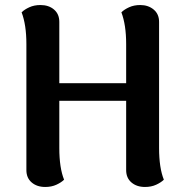

<svg xmlns="http://www.w3.org/2000/svg" viewBox="-20 -730 738 764"><path d="M632 -15Q621 -4 601.5 5Q582 14 557 14Q524 14 503 -4Q482 -22 482 -53V-329H216V-141Q216 -62 235 -15Q224 -4 204.5 5Q185 14 160 14Q127 14 106 -4Q85 -22 85 -53V-555Q85 -631 66 -681Q77 -692 96.5 -701Q116 -710 141 -710Q174 -710 195 -692Q216 -674 216 -643V-399H482V-555Q482 -631 463 -681Q474 -692 493.5 -701Q513 -710 538 -710Q570 -710 591.5 -692Q613 -674 613 -643V-141Q613 -62 632 -15Z"/></svg>

Font: Arima Madurai Black
Style: Regular
Weight: 900
Designer: Joana Correia and Natanael Gama
Foundry: NDISCOVER
Version: Version 1.020